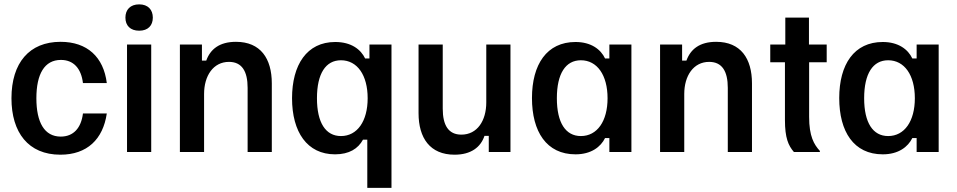

<svg xmlns="http://www.w3.org/2000/svg" viewBox="-20 -707 4452 893"><path d="M260.8 12.5C385 12.5 459.2 -59.2 476.7 -179.2H365.8C357.5 -111.7 321.7 -71.7 262.5 -71.7C186.7 -71.7 149.2 -137.5 149.2 -250C149.2 -362.5 186.7 -428.3 263.3 -428.3C321.7 -428.3 357.5 -389.2 365.8 -320.8H476.7C461.7 -441.7 385.8 -512.5 261.7 -512.5C116.7 -512.5 33.3 -415 33.3 -250C33.3 -90.8 111.7 12.5 260.8 12.5Z M627.5 -564.2C668.3 -564.2 690.8 -588.3 690.8 -625C690.8 -661.7 668.3 -686.7 627.5 -686.7C585.8 -686.7 563.3 -661.7 563.3 -625C563.3 -588.3 585.8 -564.2 627.5 -564.2ZM683.3 0V-500H570.8V0Z M929.2 0V-270C929.2 -354.2 971.7 -419.2 1045 -419.2C1105 -419.2 1131.7 -375.8 1131.7 -298.3V0H1244.2V-319.2C1244.2 -435 1191.7 -512.5 1077.5 -512.5C1000.8 -512.5 958.3 -478.3 939.2 -425H919.2V-500H816.7V0Z M1800.8 166.7V-500H1698.3V-435H1678.3C1658.3 -476.7 1614.2 -511.7 1539.2 -511.7C1406.7 -511.7 1338.3 -405 1338.3 -250C1338.3 -93.3 1408.3 10.8 1538.3 10.8C1604.2 10.8 1645.8 -15.8 1668.3 -57.5H1688.3V166.7ZM1565.8 -74.2C1495 -74.2 1454.2 -135.8 1454.2 -250C1454.2 -365 1495 -426.7 1565.8 -426.7C1641.7 -426.7 1690 -357.5 1690 -250C1690 -143.3 1641.7 -74.2 1565.8 -74.2Z M2094.2 12.5C2170.8 12.5 2215.8 -22.5 2233.3 -75H2253.3V0H2354.2V-500H2241.7V-230.8C2241.7 -145.8 2200 -80.8 2125.8 -80.8C2065.8 -80.8 2039.2 -124.2 2039.2 -201.7V-500H1926.7V-180.8C1926.7 -65 1980 12.5 2094.2 12.5Z M2656.7 10.8C2730 10.8 2774.2 -24.2 2794.2 -65H2814.2V0H2916.7V-500H2814.2V-435H2794.2C2774.2 -477.5 2729.2 -511.7 2656.7 -511.7C2523.3 -511.7 2454.2 -407.5 2454.2 -250.8C2454.2 -95 2521.7 10.8 2656.7 10.8ZM2681.7 -74.2C2610.8 -74.2 2570 -135.8 2570 -250C2570 -365 2610.8 -426.7 2681.7 -426.7C2757.5 -426.7 2805.8 -357.5 2805.8 -250C2805.8 -143.3 2757.5 -74.2 2681.7 -74.2Z M3162.5 0V-270C3162.5 -354.2 3205 -419.2 3278.3 -419.2C3338.3 -419.2 3365 -375.8 3365 -298.3V0H3477.5V-319.2C3477.5 -435 3425 -512.5 3310.8 -512.5C3234.2 -512.5 3191.7 -478.3 3172.5 -425H3152.5V-500H3050V0Z M3793.3 0V-5C3765.8 -35 3743.3 -73.3 3743.3 -163.3V-417.5H3825V-500H3742.5V-625H3632.5V-500H3562.5V-417.5H3630.8V-149.2C3630.8 -65 3646.7 -30 3672.5 0Z M4085.8 10.8C4159.2 10.8 4203.3 -24.2 4223.3 -65H4243.3V0H4345.8V-500H4243.3V-435H4223.3C4203.3 -477.5 4158.3 -511.7 4085.8 -511.7C3952.5 -511.7 3883.3 -407.5 3883.3 -250.8C3883.3 -95 3950.8 10.8 4085.8 10.8ZM4110.8 -74.2C4040 -74.2 3999.2 -135.8 3999.2 -250C3999.2 -365 4040 -426.7 4110.8 -426.7C4186.7 -426.7 4235 -357.5 4235 -250C4235 -143.3 4186.7 -74.2 4110.8 -74.2Z"/></svg>

Font: Familjen Grotesk Medium
Style: Regular
Weight: 500
Designer: Anders Wikstroem, Jonas Baeckman, Matilda Gysing, Kristian Moeller
Foundry: Familjen STHLM AB
Version: Version 2.000